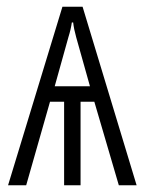

<svg xmlns="http://www.w3.org/2000/svg" viewBox="-20 -552 430 572"><path d="M226 -532 387 0H334L261 -249H220V0H171V-249H129L58 0H4L166 -532ZM194 -485Q191 -464 184 -442L143 -295H248L207 -441Q200 -466 198 -485Z"/></svg>

Font: Noto Sans ExtraCondensed Light
Style: Regular
Weight: 300
Width: 2
Designer: Monotype Design Team
Foundry: Monotype Imaging Inc.
Version: Version 2.013; ttfautohint (v1.8.4.7-5d5b)